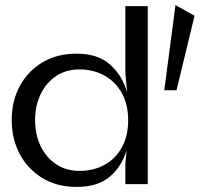

<svg xmlns="http://www.w3.org/2000/svg" viewBox="-20 -724 785 755"><path d="M281 11Q204 11 146.5 -24Q89 -59 57.5 -118.5Q26 -178 26 -252Q26 -326 57.5 -385Q89 -444 146.5 -478.5Q204 -513 281 -513Q365 -513 413 -470Q461 -427 480 -360L473 -435V-700H561V0H473V-81L478 -133Q459 -70 412 -29.5Q365 11 281 11ZM293 -52Q347 -52 390.5 -75.5Q434 -99 459 -144Q484 -189 484 -252Q484 -313 459 -358Q434 -403 390.5 -427Q347 -451 292 -451Q239 -451 200 -424.5Q161 -398 139.5 -353Q118 -308 118 -252Q118 -195 139.5 -150Q161 -105 200.5 -78.5Q240 -52 293 -52ZM674 -369H626L670 -704L745 -662Z"/></svg>

Font: Panamera Medium
Style: Regular
Weight: 500
Designer: Bastien Sozeau
Foundry: NBR — Bastien Sozeau
Version: Version 3.002; ttfautohint (v1.8.4.7-5d5b);gftools[0.9.33]